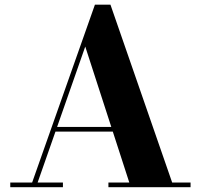

<svg xmlns="http://www.w3.org/2000/svg" viewBox="-20 -784 840 804"><path d="M204 -233V-252.5H511.5V-233ZM442.5 -764.5 701 -19.5H778V0H434V-19.5H521.5L337 -589L137.5 -19.5H243.5V0H23V-19.5H114.5L377.5 -764.5Z"/></svg>

Font: Bodoni Moda
Style: Bold
Weight: 700
Designer: Owen Earl
Foundry: indestructible type
Version: Version 2.005